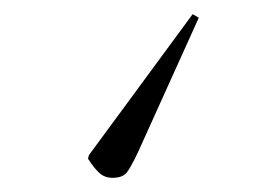

<svg xmlns="http://www.w3.org/2000/svg" viewBox="-20 -64 390 271"><path d="M251.9 -44 260.6 -39 174.7 151Q165.7 170 159.7 178.5Q153.8 187 138.8 187Q127.8 187 120.1 180Q112.5 173 104.2 160L105.5 155Z"/></svg>

Font: Literata 72pt ExtraLight
Style: Italic
Weight: 200
Italic angle: -2°
Designer: Latin by Veronika Burian and Jose Scaglione. Greek by Irene Vlachou. Cyrillic by Vera Evstafieva
Foundry: TypeTogether
Version: Version 3.002